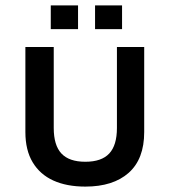

<svg xmlns="http://www.w3.org/2000/svg" viewBox="-20 -676 628 711"><path d="M296 15Q227 15 177.5 -7.5Q128 -30 101 -75Q74 -120 74 -187V-502H179V-202Q179 -138 207.5 -107.5Q236 -77 296 -77Q356 -77 384.5 -107.5Q413 -138 413 -202V-502H514V-187Q514 -87 456.5 -36Q399 15 296 15ZM332 -568V-656H432V-568ZM168 -568V-656H269V-568Z"/></svg>

Font: Maven Pro Medium
Style: Regular
Weight: 500
Designer: Joe Prince
Foundry: Joe Prince
Version: Version 2.103